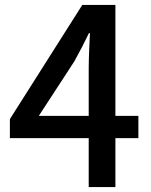

<svg xmlns="http://www.w3.org/2000/svg" viewBox="-20 -757 610 777"><path d="M339 0H447V-198H540V-288H447V-737H313L20 -275V-198H339ZM339 -288H137L281 -509C302 -547 322 -585 340 -623H344C342 -582 339 -520 339 -480Z"/></svg>

Font: GenYoGothic2 TW M
Style: Regular
Weight: 500
Version: Version 2.100;PS 2.1;hotconv 16.6.51;makeotf.lib2.5.65220 DE